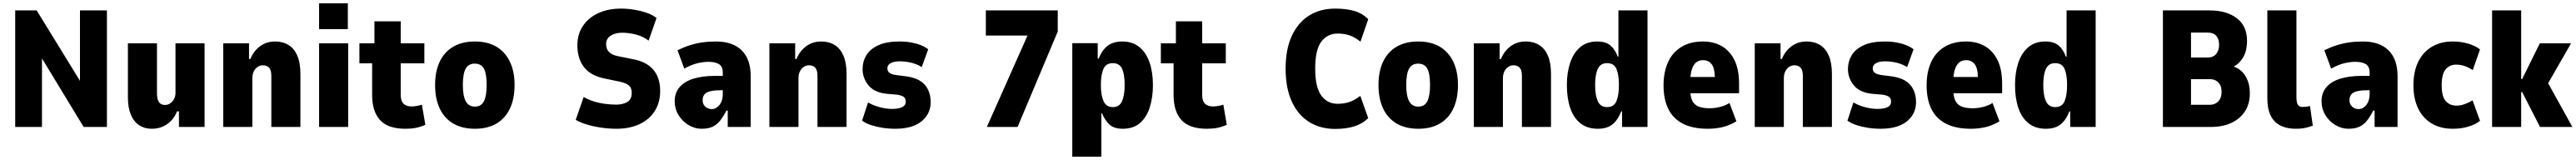

<svg xmlns="http://www.w3.org/2000/svg" viewBox="-20 -768 15587 968"><path d="M72 0V-705H202L483 -248H464V-705H627V0H486L215 -446H234V0Z M898 11Q856 11 823.5 -9.5Q791 -30 772.5 -73Q754 -116 754 -178V-506H930V-204Q930 -178 936 -162Q942 -146 953 -139.5Q964 -133 978 -133Q996 -133 1010.5 -143Q1025 -153 1033.5 -169.5Q1042 -186 1042 -206V-506H1218V0H1063V-94H1051Q1032 -45 991.5 -17Q951 11 898 11Z M1331 0V-506H1487V-411H1495Q1515 -460 1554 -488.5Q1593 -517 1645 -517Q1692 -517 1726.5 -495.5Q1761 -474 1779.5 -430.5Q1798 -387 1798 -321V0H1622V-307Q1622 -331 1616.5 -345Q1611 -359 1599 -366Q1587 -373 1571 -373Q1554 -373 1539.5 -363.5Q1525 -354 1516 -336.5Q1507 -319 1507 -294V0Z M1911 -592V-748H2085V-592ZM1911 0V-506H2087V0Z M2434 11Q2328 11 2280 -41.5Q2232 -94 2232 -193V-385H2155V-506H2246V-639H2405V-506H2548V-385H2405V-195Q2405 -156 2422.5 -140Q2440 -124 2470 -124Q2487 -124 2505.5 -127.5Q2524 -131 2533 -135L2554 -13Q2525 0 2496.5 5.5Q2468 11 2434 11Z M2854 11Q2777 11 2723 -20.5Q2669 -52 2641 -111.5Q2613 -171 2613 -254Q2613 -336 2641 -395Q2669 -454 2723 -485.5Q2777 -517 2853 -517Q2931 -517 2984 -485.5Q3037 -454 3065.5 -395Q3094 -336 3094 -254Q3094 -171 3066 -111.5Q3038 -52 2984.5 -20.5Q2931 11 2854 11ZM2854 -123Q2892 -123 2908.5 -155.5Q2925 -188 2925 -254Q2925 -322 2908.5 -352.5Q2892 -383 2853 -383Q2815 -383 2798 -352.5Q2781 -322 2781 -254Q2781 -188 2798.5 -155.5Q2816 -123 2854 -123Z M3711 11Q3667 11 3620.5 4.5Q3574 -2 3533.5 -14Q3493 -26 3464 -43L3512 -181Q3540 -165 3573.5 -154.5Q3607 -144 3643 -139.5Q3679 -135 3709 -135Q3749 -135 3776 -151Q3803 -167 3803 -205Q3803 -227 3795 -240Q3787 -253 3771.5 -260.5Q3756 -268 3735 -273L3639 -293Q3554 -310 3514 -362Q3474 -414 3474 -494Q3474 -561 3507.5 -611Q3541 -661 3600.5 -688.5Q3660 -716 3737 -716Q3779 -716 3820 -709Q3861 -702 3895 -690Q3929 -678 3953 -659L3905 -522Q3874 -547 3830 -558.5Q3786 -570 3747 -570Q3718 -570 3695.5 -562Q3673 -554 3660.5 -539Q3648 -524 3648 -501Q3648 -471 3665.5 -453.5Q3683 -436 3716 -429L3810 -410Q3892 -395 3933.5 -346.5Q3975 -298 3975 -218Q3975 -148 3942.5 -96.5Q3910 -45 3850 -17Q3790 11 3711 11Z M4225 11Q4185 11 4147.5 -11Q4110 -33 4086.5 -71Q4063 -109 4063 -157Q4063 -205 4091.5 -239.5Q4120 -274 4175 -291.5Q4230 -309 4309 -309H4373V-222H4341Q4313 -222 4293 -219Q4273 -216 4259.5 -209.5Q4246 -203 4239 -191Q4232 -179 4232 -160Q4232 -138 4248 -123Q4264 -108 4288 -108Q4304 -108 4319.5 -119Q4335 -130 4344.5 -150.5Q4354 -171 4354 -200V-329Q4354 -365 4331.5 -379.5Q4309 -394 4267 -394Q4236 -394 4199 -385Q4162 -376 4121 -353L4080 -464Q4119 -483 4155.5 -494.5Q4192 -506 4230.5 -511.5Q4269 -517 4314 -517Q4377 -517 4424 -494.5Q4471 -472 4497 -425Q4523 -378 4523 -304V0H4384V-99H4376Q4358 -64 4338.5 -39Q4319 -14 4292.5 -1.5Q4266 11 4225 11Z M4636 0V-506H4792V-411H4800Q4820 -460 4859 -488.5Q4898 -517 4950 -517Q4997 -517 5031.5 -495.5Q5066 -474 5084.5 -430.5Q5103 -387 5103 -321V0H4927V-307Q4927 -331 4921.5 -345Q4916 -359 4904 -366Q4892 -373 4876 -373Q4859 -373 4844.5 -363.5Q4830 -354 4821 -336.5Q4812 -319 4812 -294V0Z M5400 11Q5358 11 5320 5Q5282 -1 5250.5 -11.5Q5219 -22 5197 -38L5233 -148Q5258 -134 5283.5 -125.5Q5309 -117 5333.5 -113Q5358 -109 5377 -109Q5417 -109 5439 -119.5Q5461 -130 5461 -153Q5461 -172 5450 -181Q5439 -190 5411 -195L5341 -201Q5269 -210 5234.5 -253Q5200 -296 5200 -350Q5200 -396 5222.5 -433.5Q5245 -471 5294.5 -494Q5344 -517 5424 -517Q5462 -517 5494.5 -511Q5527 -505 5553 -494.5Q5579 -484 5597 -470L5558 -362Q5542 -373 5520 -381Q5498 -389 5473.5 -393Q5449 -397 5425 -397Q5390 -397 5370 -386Q5350 -375 5350 -355Q5350 -337 5362.5 -327.5Q5375 -318 5402 -314L5465 -306Q5542 -295 5577 -254.5Q5612 -214 5612 -150Q5612 -102 5586 -65Q5560 -28 5513 -8.5Q5466 11 5400 11Z M5952 0 6227 -618 6230 -553H5946V-705H6381V-577L6138 0Z M6469 180V-507H6623V-413H6628Q6651 -468 6685 -492.5Q6719 -517 6772 -517Q6833 -517 6874.5 -483.5Q6916 -450 6936.5 -390.5Q6957 -331 6957 -253Q6957 -179 6938 -119Q6919 -59 6879 -24Q6839 11 6774 11Q6722 11 6694.5 -14Q6667 -39 6649 -82H6645V180ZM6714 -120Q6755 -120 6770.5 -156.5Q6786 -193 6786 -254Q6786 -317 6770.5 -351.5Q6755 -386 6714 -386Q6673 -386 6657.5 -351Q6642 -316 6642 -254Q6642 -193 6658 -156.5Q6674 -120 6714 -120Z M7284 11Q7178 11 7130 -41.5Q7082 -94 7082 -193V-385H7005V-506H7096V-639H7255V-506H7398V-385H7255V-195Q7255 -156 7272.5 -140Q7290 -124 7320 -124Q7337 -124 7355.5 -127.5Q7374 -131 7383 -135L7404 -13Q7375 0 7346.5 5.5Q7318 11 7284 11Z M8060 12Q7970 12 7902.5 -30Q7835 -72 7797.5 -153.5Q7760 -235 7760 -353Q7760 -471 7798 -552Q7836 -633 7903 -674.5Q7970 -716 8060 -716Q8126 -716 8175 -702Q8224 -688 8260 -652L8213 -516Q8178 -544 8145.5 -554.5Q8113 -565 8075 -565Q8013 -565 7976 -516Q7939 -467 7939 -354Q7939 -241 7975.5 -190.5Q8012 -140 8075 -140Q8113 -140 8145 -150.5Q8177 -161 8212 -188L8260 -53Q8223 -18 8174 -3Q8125 12 8060 12Z M8563 11Q8486 11 8432 -20.5Q8378 -52 8350 -111.5Q8322 -171 8322 -254Q8322 -336 8350 -395Q8378 -454 8432 -485.5Q8486 -517 8562 -517Q8640 -517 8693 -485.5Q8746 -454 8774.5 -395Q8803 -336 8803 -254Q8803 -171 8775 -111.5Q8747 -52 8693.5 -20.5Q8640 11 8563 11ZM8563 -123Q8601 -123 8617.5 -155.5Q8634 -188 8634 -254Q8634 -322 8617.5 -352.5Q8601 -383 8562 -383Q8524 -383 8507 -352.5Q8490 -322 8490 -254Q8490 -188 8507.5 -155.5Q8525 -123 8563 -123Z M8899 0V-506H9055V-411H9063Q9083 -460 9122 -488.5Q9161 -517 9213 -517Q9260 -517 9294.5 -495.5Q9329 -474 9347.5 -430.5Q9366 -387 9366 -321V0H9190V-307Q9190 -331 9184.5 -345Q9179 -359 9167 -366Q9155 -373 9139 -373Q9122 -373 9107.5 -363.5Q9093 -354 9084 -336.5Q9075 -319 9075 -294V0Z M9649 11Q9585 11 9543.5 -22.5Q9502 -56 9482 -115.5Q9462 -175 9462 -254Q9462 -329 9482 -388.5Q9502 -448 9542.5 -482.5Q9583 -517 9645 -517Q9697 -517 9725.5 -493Q9754 -469 9770 -425H9774V-705H9950V0H9796V-94H9791Q9769 -39 9736 -14Q9703 11 9649 11ZM9706 -120Q9747 -120 9762 -156Q9777 -192 9777 -254Q9777 -316 9762 -351Q9747 -386 9705 -386Q9665 -386 9649 -351Q9633 -316 9633 -254Q9633 -192 9649 -156Q9665 -120 9706 -120Z M10315 11Q10223 11 10163.5 -20Q10104 -51 10075.5 -109.5Q10047 -168 10047 -252Q10047 -331 10073.5 -390.5Q10100 -450 10154 -483.5Q10208 -517 10286 -517Q10351 -517 10400 -488.5Q10449 -460 10476.5 -404Q10504 -348 10504 -261V-204H10188V-302H10368L10358 -286Q10358 -353 10339 -378.5Q10320 -404 10286 -404Q10261 -404 10244.5 -390.5Q10228 -377 10218.5 -349Q10209 -321 10209 -276V-223Q10209 -185 10220 -160.5Q10231 -136 10256.5 -124.5Q10282 -113 10327 -113Q10358 -113 10390.5 -121.5Q10423 -130 10446 -145L10488 -34Q10444 -8 10402 1.5Q10360 11 10315 11Z M10599 0V-506H10755V-411H10763Q10783 -460 10822 -488.5Q10861 -517 10913 -517Q10960 -517 10994.5 -495.5Q11029 -474 11047.5 -430.5Q11066 -387 11066 -321V0H10890V-307Q10890 -331 10884.5 -345Q10879 -359 10867 -366Q10855 -373 10839 -373Q10822 -373 10807.5 -363.5Q10793 -354 10784 -336.5Q10775 -319 10775 -294V0Z M11363 11Q11321 11 11283 5Q11245 -1 11213.5 -11.5Q11182 -22 11160 -38L11196 -148Q11221 -134 11246.5 -125.5Q11272 -117 11296.5 -113Q11321 -109 11340 -109Q11380 -109 11402 -119.5Q11424 -130 11424 -153Q11424 -172 11413 -181Q11402 -190 11374 -195L11304 -201Q11232 -210 11197.5 -253Q11163 -296 11163 -350Q11163 -396 11185.5 -433.5Q11208 -471 11257.5 -494Q11307 -517 11387 -517Q11425 -517 11457.5 -511Q11490 -505 11516 -494.5Q11542 -484 11560 -470L11521 -362Q11505 -373 11483 -381Q11461 -389 11436.5 -393Q11412 -397 11388 -397Q11353 -397 11333 -386Q11313 -375 11313 -355Q11313 -337 11325.5 -327.5Q11338 -318 11365 -314L11428 -306Q11505 -295 11540 -254.5Q11575 -214 11575 -150Q11575 -102 11549 -65Q11523 -28 11476 -8.5Q11429 11 11363 11Z M11907 11Q11815 11 11755.5 -20Q11696 -51 11667.5 -109.5Q11639 -168 11639 -252Q11639 -331 11665.5 -390.5Q11692 -450 11746 -483.5Q11800 -517 11878 -517Q11943 -517 11992 -488.5Q12041 -460 12068.5 -404Q12096 -348 12096 -261V-204H11780V-302H11960L11950 -286Q11950 -353 11931 -378.5Q11912 -404 11878 -404Q11853 -404 11836.5 -390.5Q11820 -377 11810.5 -349Q11801 -321 11801 -276V-223Q11801 -185 11812 -160.5Q11823 -136 11848.5 -124.5Q11874 -113 11919 -113Q11950 -113 11982.5 -121.5Q12015 -130 12038 -145L12080 -34Q12036 -8 11994 1.5Q11952 11 11907 11Z M12361 11Q12297 11 12255.5 -22.5Q12214 -56 12194 -115.5Q12174 -175 12174 -254Q12174 -329 12194 -388.5Q12214 -448 12254.5 -482.5Q12295 -517 12357 -517Q12409 -517 12437.5 -493Q12466 -469 12482 -425H12486V-705H12662V0H12508V-94H12503Q12481 -39 12448 -14Q12415 11 12361 11ZM12418 -120Q12459 -120 12474 -156Q12489 -192 12489 -254Q12489 -316 12474 -351Q12459 -386 12417 -386Q12377 -386 12361 -351Q12345 -316 12345 -254Q12345 -192 12361 -156Q12377 -120 12418 -120Z M13069 0V-705H13351Q13454 -705 13516 -658Q13578 -611 13578 -521Q13578 -461 13555 -422Q13532 -383 13500 -367V-364Q13525 -356 13546 -336Q13567 -316 13581 -283Q13595 -250 13595 -203Q13595 -140 13565.5 -94.5Q13536 -49 13483 -24.5Q13430 0 13359 0ZM13239 -134H13354Q13366 -134 13376.5 -137.5Q13387 -141 13396 -147.5Q13405 -154 13411.5 -164Q13418 -174 13421 -186Q13424 -198 13424 -212Q13424 -227 13421 -239Q13418 -251 13411.5 -260.5Q13405 -270 13396 -276.5Q13387 -283 13376.5 -286Q13366 -289 13355 -289H13239ZM13239 -420H13340Q13373 -420 13391 -441Q13409 -462 13409 -497Q13409 -532 13391.5 -551.5Q13374 -571 13339 -571H13239Z M13874 11Q13790 11 13745.5 -33.5Q13701 -78 13701 -174V-705H13877V-184Q13877 -162 13880 -148.5Q13883 -135 13891.5 -128Q13900 -121 13914 -121Q13927 -121 13938.5 -122.5Q13950 -124 13959 -127L13976 -8Q13950 2 13927.5 6.5Q13905 11 13874 11Z M14191 11Q14151 11 14113.5 -11Q14076 -33 14052.5 -71Q14029 -109 14029 -157Q14029 -205 14057.5 -239.5Q14086 -274 14141 -291.5Q14196 -309 14275 -309H14339V-222H14307Q14279 -222 14259 -219Q14239 -216 14225.5 -209.5Q14212 -203 14205 -191Q14198 -179 14198 -160Q14198 -138 14214 -123Q14230 -108 14254 -108Q14270 -108 14285.5 -119Q14301 -130 14310.5 -150.5Q14320 -171 14320 -200V-329Q14320 -365 14297.5 -379.5Q14275 -394 14233 -394Q14202 -394 14165 -385Q14128 -376 14087 -353L14046 -464Q14085 -483 14121.5 -494.5Q14158 -506 14196.5 -511.5Q14235 -517 14280 -517Q14343 -517 14390 -494.5Q14437 -472 14463 -425Q14489 -378 14489 -304V0H14350V-99H14342Q14324 -64 14304.5 -39Q14285 -14 14258.5 -1.5Q14232 11 14191 11Z M14823 11Q14749 11 14695.5 -21Q14642 -53 14613.5 -112Q14585 -171 14585 -252Q14585 -334 14613.5 -393Q14642 -452 14695.5 -484.5Q14749 -517 14823 -517Q14874 -517 14918 -503.5Q14962 -490 14988 -469L14944 -344Q14921 -359 14896 -368Q14871 -377 14844 -377Q14804 -377 14780 -348.5Q14756 -320 14756 -252Q14756 -184 14780.5 -156.5Q14805 -129 14845 -129Q14871 -129 14896.5 -138.5Q14922 -148 14943 -161L14988 -37Q14961 -15 14917.5 -2Q14874 11 14823 11Z M15061 0V-705H15237V-290H15243L15350 -506H15539L15381 -231L15390 -283L15547 0H15351L15243 -211H15237V0Z"/></svg>

Font: Nunito Sans 7pt Condensed Black
Style: Regular
Weight: 900
Width: 3
Designer: Vernon Adams
Foundry: Vernon Adams
Version: Version 3.101;gftools[0.9.27]